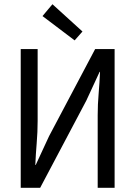

<svg xmlns="http://www.w3.org/2000/svg" viewBox="-20 -888 640 908"><path d="M78 0V-656H158V-316Q158 -264 153.5 -210.5Q149 -157 147 -108H149L212 -244L430 -656H522V0H442V-343Q442 -394 446.5 -446Q451 -498 453 -548H451L388 -412L170 0ZM333 -697 181 -812 228 -868 370 -739Z"/></svg>

Font: Source Code Variable
Style: Regular
Weight: 400
Monospace: yes
Designer: Paul D. Hunt, Teo Tuominen
Foundry: Adobe Systems Incorporated
Version: Version 1.010;hotconv 1.0.106;makeotfexe 2.5.65593